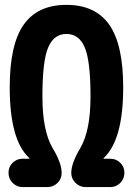

<svg xmlns="http://www.w3.org/2000/svg" viewBox="-20 -760 540 780"><path d="M427.7 -115.2Q452.1 -115.2 468.8 -98.6Q485.4 -82 485.4 -58.1Q485.4 -34.2 468.8 -17.1Q452.1 0 427.7 0H328.1Q303.7 0 286.6 -17.1Q269.5 -34.2 269.5 -57.6Q269.5 -96.7 306.6 -159.2Q347.7 -229.5 347.7 -368.2Q347.7 -512.7 324.2 -567.4Q300.8 -622.1 250 -622.1Q199.2 -622.1 175.8 -567.4Q152.3 -512.7 152.3 -368.2Q152.3 -229.5 193.4 -159.2Q230.5 -97.7 230.5 -57.6Q230.5 -33.2 213.4 -16.6Q196.3 0 171.9 0H72.3Q47.9 0 31.2 -17.1Q14.6 -34.2 14.6 -58.1Q14.6 -82 31.2 -98.6Q47.9 -115.2 72.3 -115.2H98.6Q99.6 -115.2 99.6 -116.2Q99.6 -117.2 98.6 -118.2Q19.5 -191.4 19.5 -405.3Q19.5 -579.1 76.2 -659.7Q132.8 -740.2 250 -740.2Q367.2 -740.2 423.8 -659.7Q480.5 -579.1 480.5 -405.3Q480.5 -191.4 401.4 -118.2Q400.4 -117.2 400.4 -116.2Q400.4 -115.2 401.4 -115.2Z"/></svg>

Font: Rounded-X Mgen+ 2m bold
Style: Bold
Weight: 700
Designer: [Source Han Sans]
Ryoko NISHIZUKA  (kana & ideographs); Paul D. Hunt (Latin, Greek & Cyrillic); Wenlong ZHANG  (bopomofo
Version: Version 1.059.20150602